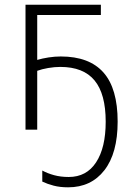

<svg xmlns="http://www.w3.org/2000/svg" viewBox="-20 -551 552 816"><path d="M408.7 -530.8V-487.3H138.2V-296.4Q159.7 -302.7 186.3 -306.9Q212.9 -311 238.3 -311Q359.4 -311 419.7 -242.9Q480 -174.8 480 -34.2Q480 100.1 423.6 172.6Q367.2 245.1 269.5 245.1Q234.9 245.1 208 238Q181.2 231 159.7 220.7V173.8Q182.1 186 210.2 193.6Q238.3 201.2 272 201.2Q347.7 201.2 388.4 138.9Q429.2 76.7 429.2 -33.7Q429.2 -151.9 381.8 -209.2Q334.5 -266.6 236.3 -266.6Q211.9 -266.6 184.8 -262Q157.7 -257.3 138.2 -250V0H88.4V-530.8Z"/></svg>

Font: Open Sans Light
Style: Regular
Weight: 300
Designer: Monotype Design Team
Foundry: Monotype Imaging Inc.
Version: Version 3.000; ttfautohint (v1.8.4)